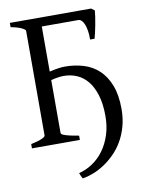

<svg xmlns="http://www.w3.org/2000/svg" viewBox="-89 -678 705 927"><g transform="rotate(-10 264.0 -214.5)"><path d="M483.4 -112.8Q483.4 -65.9 472.4 -26.9Q461.4 12.2 442.9 43.9Q424.3 75.7 399.7 100.3Q375 125 348.1 142.6Q321.3 160.2 293.5 170.9Q265.6 181.6 240.7 185.5Q237.3 180.2 234.1 172.6Q231 165 228 157.2Q263.7 148.4 295.2 127.2Q326.7 106 350.1 74Q373.5 42 387.2 0Q400.9 -42 400.9 -92.8Q400.9 -152.3 387.7 -195.1Q374.5 -237.8 352.1 -265.1Q329.6 -292.5 299.6 -305.2Q269.5 -317.9 235.8 -317.9Q223.1 -317.9 207 -315.4Q190.9 -313 173.3 -308.6V-50.8Q173.3 -47.4 175.8 -44.2Q178.2 -41 187 -37.6Q195.8 -34.2 212.9 -30Q230 -25.9 259.3 -21V0H24.4V-21Q57.6 -27.8 76.4 -35.9Q95.2 -43.9 95.2 -50.8V-564Q95.2 -569.8 77.4 -578.6Q59.6 -587.4 24.4 -594.2V-615.2H422.9L439 -603Q438 -590.3 435.3 -571.5Q432.6 -552.7 428.7 -533Q424.8 -513.2 420.9 -495.6Q417 -478 414.1 -468.8H392.1Q392.6 -491.7 389.6 -510.7Q386.7 -529.8 381.3 -543.2Q376 -556.6 368.4 -564Q360.8 -571.3 352.1 -571.3H173.3V-350.1Q195.3 -355.5 214.8 -358.4Q234.4 -361.3 249 -361.3Q297.9 -361.3 340.8 -348.1Q383.8 -335 415.3 -305.2Q446.8 -275.4 465.1 -228Q483.4 -180.7 483.4 -112.8Z"/></g></svg>

Font: Gentium Plus CyrE
Style: Regular
Weight: 400
Designer: J. Victor Gaultney, Annie Olsen, Iska Routamaa, Becca Hirsbrunner
Foundry: SIL International
Version: Version 5.000